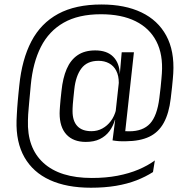

<svg xmlns="http://www.w3.org/2000/svg" viewBox="-20 -684 864 876"><path d="M371.5 -36.5Q314.5 -36.5 283.2 -70.2Q252 -104 252 -167Q252 -173.5 252.5 -181.5Q253 -189.5 253.8 -200.8Q254.5 -212 256.2 -228.8Q258 -245.5 260.5 -269Q266.5 -328 284.2 -369.2Q302 -410.5 334 -432.2Q366 -454 414.5 -454Q468 -454 496.5 -425.2Q525 -396.5 526.5 -346.5H541.5L522 -293.5Q522 -296.5 522 -299.8Q522 -303 522 -306Q522 -339 510.2 -361.5Q498.5 -384 477.5 -395.2Q456.5 -406.5 429.5 -406.5Q377.5 -406.5 351.5 -372Q325.5 -337.5 319 -276.5Q316.5 -252.5 314.8 -236Q313 -219.5 312.2 -208.2Q311.5 -197 311.2 -189.5Q311 -182 311 -177Q311 -132 332.8 -108.8Q354.5 -85.5 397 -85.5Q424.5 -85.5 447 -97.8Q469.5 -110 485.8 -131.8Q502 -153.5 509.5 -183L518 -137.5H504.5Q496 -108 479 -85.2Q462 -62.5 435.5 -49.5Q409 -36.5 371.5 -36.5ZM493.5 -43.5 507 -149 506 -160 525 -333 526.5 -344 535 -442.5 535.5 -445.5H591L547.5 -49.5ZM534.5 -87.5Q543 -86 550.2 -85.5Q557.5 -85 570 -85Q632 -85 664.5 -120.2Q697 -155.5 707 -236.5Q710.5 -263 712.8 -285.2Q715 -307.5 716.5 -324Q718 -340.5 718.5 -349Q724.5 -435 693.5 -495.2Q662.5 -555.5 598.5 -587.2Q534.5 -619 440.5 -619Q338 -619 270.5 -580.5Q203 -542 166.5 -470Q130 -398 120.5 -296.5Q118.5 -275 116.8 -256.2Q115 -237.5 113.5 -221.2Q112 -205 110.8 -190Q109.5 -175 108.5 -161.8Q107.5 -148.5 107.5 -136Q103 -9.5 178.2 59.2Q253.5 128 399 128Q463 128 516.2 117.8Q569.5 107.5 612 89.5Q654.5 71.5 686.5 48L678 101Q644.5 122.5 602.8 138.8Q561 155 509.2 163.8Q457.5 172.5 395 172.5Q284 172.5 207.2 137.2Q130.5 102 91.5 33.5Q52.5 -35 55.5 -134.5Q56 -148 56.8 -162Q57.5 -176 58.5 -191Q59.5 -206 61 -222.5Q62.5 -239 64.2 -256.8Q66 -274.5 68 -294Q80 -413 123.2 -495.5Q166.5 -578 245.5 -620.8Q324.5 -663.5 443 -663.5Q550 -663.5 625.2 -627.5Q700.5 -591.5 738.5 -521.5Q776.5 -451.5 770.5 -349.5Q770 -339.5 768.5 -323.5Q767 -307.5 764.8 -285.5Q762.5 -263.5 759 -235Q751 -167 727.2 -123.8Q703.5 -80.5 661.2 -60.2Q619 -40 554 -39.5Q536 -39 522 -40Q508 -41 493.5 -43.5Z"/></svg>

Font: Anek Telugu Light
Style: Regular
Weight: 300
Version: Version 1.003